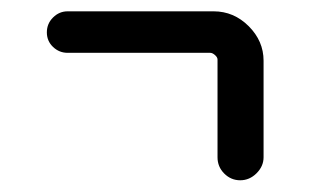

<svg xmlns="http://www.w3.org/2000/svg" viewBox="-20 -464 540 334"><path d="M97.7 -372.1Q83 -372.1 72.3 -382.3Q61.5 -392.6 61.5 -407.7Q61.5 -422.9 72.3 -433.6Q83 -444.3 97.7 -444.3H351.6Q386.7 -444.3 412.6 -418.5Q438.5 -392.6 438.5 -358.4V-190.4Q438.5 -174.8 426.3 -162.6Q414.1 -150.4 397.9 -150.4Q381.8 -150.4 370.1 -162.1Q358.4 -173.8 358.4 -190.4V-360.4Q358.4 -364.3 354 -368.2Q349.6 -372.1 345.7 -372.1Z"/></svg>

Font: Rounded-X Mgen+ 2m regular
Style: Regular
Weight: 400
Designer: [Source Han Sans]
Ryoko NISHIZUKA  (kana & ideographs); Paul D. Hunt (Latin, Greek & Cyrillic); Wenlong ZHANG  (bopomofo
Version: Version 1.059.20150602